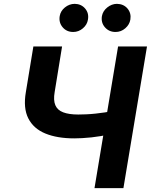

<svg xmlns="http://www.w3.org/2000/svg" viewBox="-20 -966 775 986"><path d="M151.4 -727.5H298.8L260.7 -493.2Q253.4 -451.2 264.2 -425.8Q274.9 -400.4 304.4 -389.2Q334 -377.9 381.8 -377.9Q398.9 -377.9 422.4 -378.9Q445.8 -379.9 470.9 -382.6Q496.1 -385.3 518.6 -388.7Q541 -392.1 556.6 -396.5L536.6 -275.9Q520.5 -271 497.6 -267.1Q474.6 -263.2 449.7 -260.5Q424.8 -257.8 401.6 -256.6Q378.4 -255.4 361.3 -255.4Q273.9 -255.4 213.1 -280.3Q152.3 -305.2 125.5 -357.9Q98.6 -410.6 112.8 -493.2ZM586.4 -727.5H734.9L613.8 0H465.3ZM356 -801.8Q322.3 -801.8 301.8 -825.9Q281.2 -850.1 286.6 -883.3Q291 -909.7 313.2 -927.7Q335.4 -945.8 363.3 -946.3Q397 -945.8 417.2 -922.1Q437.5 -898.4 431.6 -865.2Q427.7 -839.4 405.8 -820.6Q383.8 -801.8 356 -801.8ZM573.2 -801.8Q540 -801.8 519 -825.7Q498 -849.6 503.4 -883.3Q508.3 -909.7 530.8 -927.7Q553.2 -945.8 580.1 -946.3Q614.7 -945.8 634.8 -922.1Q654.8 -898.4 649.4 -865.2Q645 -839.4 623.3 -820.6Q601.6 -801.8 573.2 -801.8Z"/></svg>

Font: Inter Tight
Style: Bold Italic
Weight: 700
Italic angle: -9.39999°
Designer: Rasmus Andersson
Foundry: rsms
Version: Version 3.004